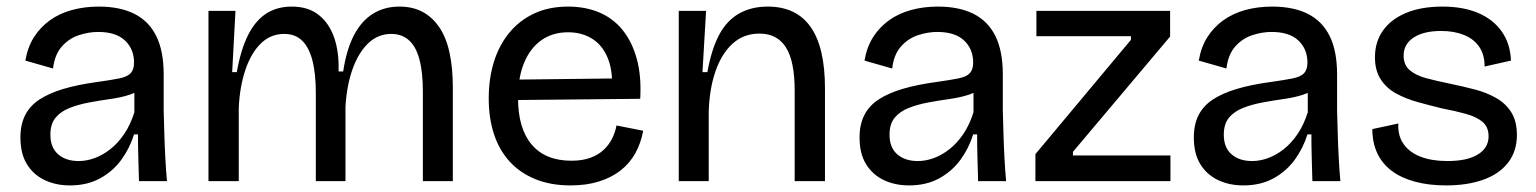

<svg xmlns="http://www.w3.org/2000/svg" viewBox="-20 -550 4664 583"><path d="M192 13Q150 13 116 -3Q82 -19 62 -51Q42 -83 42 -133Q42 -172 56.5 -200.5Q71 -229 100 -248Q129 -267 172.5 -280Q216 -293 275 -301Q318 -307 342.5 -312Q367 -317 377 -328Q387 -339 387 -360Q387 -401 359.5 -427Q332 -453 278 -453Q249 -453 219 -443Q189 -433 167.5 -408.5Q146 -384 141 -342L57 -366Q64 -407 83 -437Q102 -467 131 -488Q160 -509 198 -519.5Q236 -530 280 -530Q344 -530 388 -508Q432 -486 454.5 -440.5Q477 -395 477 -324V-214Q478 -181 479 -144Q480 -107 482 -70Q484 -33 487 0H402Q401 -36 400 -71Q399 -106 399 -142H387Q374 -100 348.5 -65Q323 -30 284 -8.5Q245 13 192 13ZM219 -61Q243 -61 267.5 -70Q292 -79 315 -97Q338 -115 357 -143Q376 -171 388 -209V-288L415 -287Q400 -271 374 -262.5Q348 -254 316 -249.5Q284 -245 251.5 -239Q219 -233 192 -222.5Q165 -212 149 -193Q133 -174 133 -141Q133 -102 156.5 -81.5Q180 -61 219 -61Z M613 0V-296V-517H695L685 -331H699Q711 -399 733 -443Q755 -487 788 -508.5Q821 -530 866 -530Q916 -530 948 -504.5Q980 -479 995 -435Q1010 -391 1008 -333H1022Q1032 -399 1054.5 -442.5Q1077 -486 1112 -508Q1147 -530 1193 -530Q1233 -530 1263 -514Q1293 -498 1314 -467Q1335 -436 1345 -390Q1355 -344 1355 -284V0H1264V-272Q1264 -331 1253.5 -370Q1243 -409 1221.5 -428Q1200 -447 1168 -447Q1128 -447 1098.5 -419Q1069 -391 1051 -341.5Q1033 -292 1029 -226V0H939V-267Q939 -327 928.5 -367Q918 -407 897 -427Q876 -447 843 -447Q802 -447 772.5 -418.5Q743 -390 725.5 -339Q708 -288 705 -223V0Z M1713 13Q1652 13 1605.5 -6Q1559 -25 1527.5 -59.5Q1496 -94 1480 -142.5Q1464 -191 1464 -251Q1464 -311 1479.5 -361.5Q1495 -412 1526 -450Q1557 -488 1602 -509Q1647 -530 1705 -530Q1757 -530 1799 -512.5Q1841 -495 1870 -459.5Q1899 -424 1913.5 -371.5Q1928 -319 1924 -250L1521 -246V-308L1866 -312L1838 -271Q1842 -331 1826.5 -371Q1811 -411 1779.5 -431.5Q1748 -452 1705 -452Q1658 -452 1624 -428Q1590 -404 1571.5 -359.5Q1553 -315 1553 -252Q1553 -160 1594.5 -111Q1636 -62 1715 -62Q1749 -62 1773 -71Q1797 -80 1813 -95Q1829 -110 1838.5 -129Q1848 -148 1852 -169L1933 -153Q1926 -115 1909 -84.5Q1892 -54 1864.5 -32.5Q1837 -11 1799 1Q1761 13 1713 13Z M2041 0V-300V-517H2124L2113 -331H2128Q2140 -399 2163 -443Q2186 -487 2223.5 -508.5Q2261 -530 2311 -530Q2398 -530 2441.5 -468Q2485 -406 2485 -282V0H2393V-275Q2393 -364 2366.5 -406Q2340 -448 2286 -448Q2238 -448 2204.5 -417.5Q2171 -387 2152.5 -333.5Q2134 -280 2132 -210V0Z M2740 13Q2698 13 2664 -3Q2630 -19 2610 -51Q2590 -83 2590 -133Q2590 -172 2604.5 -200.5Q2619 -229 2648 -248Q2677 -267 2720.5 -280Q2764 -293 2823 -301Q2866 -307 2890.5 -312Q2915 -317 2925 -328Q2935 -339 2935 -360Q2935 -401 2907.5 -427Q2880 -453 2826 -453Q2797 -453 2767 -443Q2737 -433 2715.5 -408.5Q2694 -384 2689 -342L2605 -366Q2612 -407 2631 -437Q2650 -467 2679 -488Q2708 -509 2746 -519.5Q2784 -530 2828 -530Q2892 -530 2936 -508Q2980 -486 3002.5 -440.5Q3025 -395 3025 -324V-214Q3026 -181 3027 -144Q3028 -107 3030 -70Q3032 -33 3035 0H2950Q2949 -36 2948 -71Q2947 -106 2947 -142H2935Q2922 -100 2896.5 -65Q2871 -30 2832 -8.5Q2793 13 2740 13ZM2767 -61Q2791 -61 2815.5 -70Q2840 -79 2863 -97Q2886 -115 2905 -143Q2924 -171 2936 -209V-288L2963 -287Q2948 -271 2922 -262.5Q2896 -254 2864 -249.5Q2832 -245 2799.5 -239Q2767 -233 2740 -222.5Q2713 -212 2697 -193Q2681 -174 2681 -141Q2681 -102 2704.5 -81.5Q2728 -61 2767 -61Z M3124 0V-82L3414 -429V-440H3127V-517H3533V-439L3238 -89V-78H3534V0Z M3755 13Q3713 13 3679 -3Q3645 -19 3625 -51Q3605 -83 3605 -133Q3605 -172 3619.5 -200.5Q3634 -229 3663 -248Q3692 -267 3735.5 -280Q3779 -293 3838 -301Q3881 -307 3905.5 -312Q3930 -317 3940 -328Q3950 -339 3950 -360Q3950 -401 3922.5 -427Q3895 -453 3841 -453Q3812 -453 3782 -443Q3752 -433 3730.5 -408.5Q3709 -384 3704 -342L3620 -366Q3627 -407 3646 -437Q3665 -467 3694 -488Q3723 -509 3761 -519.5Q3799 -530 3843 -530Q3907 -530 3951 -508Q3995 -486 4017.5 -440.5Q4040 -395 4040 -324V-214Q4041 -181 4042 -144Q4043 -107 4045 -70Q4047 -33 4050 0H3965Q3964 -36 3963 -71Q3962 -106 3962 -142H3950Q3937 -100 3911.5 -65Q3886 -30 3847 -8.5Q3808 13 3755 13ZM3782 -61Q3806 -61 3830.5 -70Q3855 -79 3878 -97Q3901 -115 3920 -143Q3939 -171 3951 -209V-288L3978 -287Q3963 -271 3937 -262.5Q3911 -254 3879 -249.5Q3847 -245 3814.5 -239Q3782 -233 3755 -222.5Q3728 -212 3712 -193Q3696 -174 3696 -141Q3696 -102 3719.5 -81.5Q3743 -61 3782 -61Z M4371 13Q4318 13 4276 1.5Q4234 -10 4205.5 -31.5Q4177 -53 4162 -85Q4147 -117 4147 -158L4226 -175Q4224 -138 4242 -112.5Q4260 -87 4294 -74Q4328 -61 4375 -61Q4435 -61 4467.5 -81Q4500 -101 4500 -136Q4500 -164 4482 -179.5Q4464 -195 4432 -204Q4400 -213 4358 -221Q4321 -230 4285 -240Q4249 -250 4219.5 -266Q4190 -282 4172.5 -309Q4155 -336 4155 -376Q4155 -423 4179.5 -457.5Q4204 -492 4250 -511Q4296 -530 4360 -530Q4422 -530 4467.5 -511Q4513 -492 4539.5 -455Q4566 -418 4568 -366L4488 -348Q4488 -384 4471.5 -408Q4455 -432 4425 -444Q4395 -456 4356 -456Q4303 -456 4272.5 -436Q4242 -416 4242 -381Q4242 -353 4260.5 -337Q4279 -321 4311 -312.5Q4343 -304 4382 -296Q4421 -288 4457.5 -278.5Q4494 -269 4523 -252.5Q4552 -236 4569 -209Q4586 -182 4586 -140Q4586 -91 4559.5 -56.5Q4533 -22 4484.5 -4.5Q4436 13 4371 13Z"/></svg>

Font: Bricolage Grotesque 36pt
Style: Regular
Weight: 400
Designer: Mathieu Triay
Foundry: Atelier Triay
Version: Version 1.001;gftools[0.9.33.dev8+g029e19f]